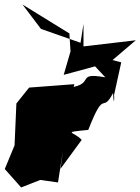

<svg xmlns="http://www.w3.org/2000/svg" viewBox="-20 -869 617 844"><path d="M443 -529C299 -555 416 -491 256 -481C344 -399 257 -542 287 -425L307 -499L108 -484L52 -414L44 -230L1 -126L73 -45L157 -78L235 -67L257 -208L246 -127L339 -254C307 -291 246 -286 368 -298C442 -487 427 -364 477 -460C482 -375 484 -471 480 -445L513 -595C395 -624 499 -612 375 -602ZM334 -681 160 -742 79 -849 285 -722 290 -643 260 -540 463 -595 577 -692 347 -665V-764Z"/></svg>

Font: Asimov Silicon
Style: Regular
Weight: 400
Designer: Google
Version: Version 2.000980; 2014